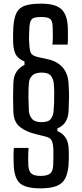

<svg xmlns="http://www.w3.org/2000/svg" viewBox="-20 -822 449 1050"><path d="M201 208Q121 208 89.5 180.5Q58 153 55 80Q54 60 54 33.5Q54 7 56 -13H136Q135 8 134.5 22Q134 36 134 49.5Q134 63 135 83Q137 115 152 127.5Q167 140 201 140Q239 140 254.5 127Q270 114 271 80Q272 58 272 38.5Q272 19 272 -2Q271 -35 263 -52.5Q255 -70 226 -76L178 -88Q125 -100 90 -127Q55 -154 53 -212Q50 -285 53 -366Q54 -406 71 -430.5Q88 -455 114 -467V-486Q85 -497 70 -518Q55 -539 52 -586Q51 -607 51.5 -630Q52 -653 53 -676Q57 -726 71 -753Q85 -780 116.5 -791Q148 -802 205 -802Q284 -802 316.5 -771Q349 -740 351 -668Q351 -650 351.5 -626.5Q352 -603 350 -578H267Q269 -602 269 -631.5Q269 -661 268 -676Q267 -710 253 -719.5Q239 -729 205 -729Q168 -729 156 -719Q144 -709 141 -677Q140 -658 139 -631Q138 -604 140 -585Q141 -552 148 -534.5Q155 -517 187 -510L241 -498Q293 -487 322.5 -453.5Q352 -420 355 -364Q358 -320 357.5 -287.5Q357 -255 355 -212Q350 -142 294 -120V-105Q325 -93 340.5 -66Q356 -39 356 0Q357 18 356.5 40.5Q356 63 355 80Q351 127 336 155Q321 183 288.5 195.5Q256 208 201 208ZM208 -154Q245 -154 258 -172Q271 -190 273 -213Q275 -234 276 -262.5Q277 -291 276.5 -319Q276 -347 274 -366Q272 -389 258.5 -407Q245 -425 208 -425Q171 -425 155 -407.5Q139 -390 138 -367Q135 -330 135.5 -289.5Q136 -249 138 -213Q141 -188 156 -171Q171 -154 208 -154Z"/></svg>

Font: Big Shoulders Text Medium
Style: Regular
Weight: 500
Designer: Patric King
Foundry: XO Type Co
Version: Version 1.000; ttfautohint (v1.8.2)